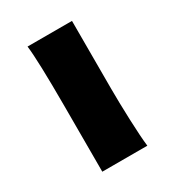

<svg xmlns="http://www.w3.org/2000/svg" viewBox="-129 -577 599 656"><g transform="rotate(-30 170.5 -249.0)"><path d="M252.4 -231.9Q252.4 -178.2 255.1 -107.2Q257.8 -36.1 262.2 0H84.5V-258.8Q84.5 -439 77.1 -498H252.4Z"/></g></svg>

Font: Lesson One Extra
Style: Regular
Weight: 800
Designer: But Ko, Victor Gaultney, Annie Olsen, Julie Remington, Don Collingsworth, Eric Hays, Becca Hirsbrunner
Version: Version 1.100